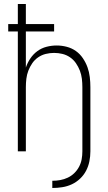

<svg xmlns="http://www.w3.org/2000/svg" viewBox="-20 -755 540 958"><path d="M241 183V147Q261 147 280.5 143.5Q300 140 318 131.5Q336 123 350.5 109Q365 95 374.5 77Q384 59 387.5 39.5Q391 20 391 0V-320Q391 -341 388.5 -362Q386 -383 378.5 -402.5Q371 -422 359 -439.5Q347 -457 329.5 -469Q312 -481 291.5 -486Q271 -491 250 -491Q229 -491 208.5 -486Q188 -481 170.5 -469Q153 -457 141 -439.5Q129 -422 121.5 -402.5Q114 -383 111.5 -362Q109 -341 109 -320V0H69V-598H21V-635H69V-735H109V-635H250V-598H109V-418Q117 -442 131.5 -463.5Q146 -485 166.5 -500Q187 -515 212 -521.5Q237 -528 263 -528Q288 -528 313 -521.5Q338 -515 358.5 -500.5Q379 -486 393.5 -464.5Q408 -443 416.5 -419.5Q425 -396 428 -370.5Q431 -345 431 -320V0Q431 25 426 50Q421 75 409.5 97Q398 119 379.5 136.5Q361 154 338.5 164.5Q316 175 291 179Q266 183 241 183Z"/></svg>

Font: Zed Sans Extralight
Style: Regular
Weight: 200
Designer: Belleve Invis
Foundry: Belleve Invis
Version: Version 1.0.0; ttfautohint (v1.8.4)